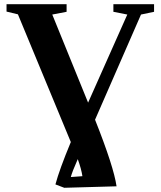

<svg xmlns="http://www.w3.org/2000/svg" viewBox="-20 -674 762 911"><path d="M11 -619V-654H296V-618L228 -605L398 -187L584 -605L518 -618V-654H711V-618L649 -605L431 -106Q520 118 533 210L285 217L243 201Q262 130 316 0L65 -606ZM316 166 371 162Q366 128 349 81Q322 142 316 166Z"/></svg>

Font: Libra Serif Modern
Style: Bold
Weight: 700
Designer: Stefan Peev, Context Ltd
Foundry: Ascender Corporation
Version: Version 1.000